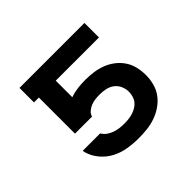

<svg xmlns="http://www.w3.org/2000/svg" viewBox="-131 -692 861 861"><g transform="rotate(-45 300.0 -261.0)"><path d="M302 8Q268 8 234 2.5Q200 -3 170 -18.5Q140 -34 117.5 -60.5Q95 -87 86 -120L84 -130H195V-129Q203 -116 215.5 -107Q228 -98 242.5 -93Q257 -88 272 -86Q287 -84 302 -84Q316 -84 329.5 -85.5Q343 -87 356 -91Q369 -95 381 -102Q393 -109 401.5 -119.5Q410 -130 414 -143.5Q418 -157 418 -171Q418 -189 410.5 -206.5Q403 -224 388 -235.5Q373 -247 354.5 -251Q336 -255 317 -255Q303 -255 289 -253.5Q275 -252 262 -247Q249 -242 237.5 -232.5Q226 -223 222 -209H114V-438H83V-530H495V-438H221V-333Q244 -341 268 -344Q292 -347 317 -347Q343 -347 368.5 -343.5Q394 -340 418 -331Q442 -322 463 -306Q484 -290 498.5 -268.5Q513 -247 519 -221.5Q525 -196 525 -170Q525 -143 518 -116.5Q511 -90 495 -68.5Q479 -47 456.5 -31.5Q434 -16 408.5 -7Q383 2 356 5Q329 8 302 8Z"/></g></svg>

Font: Iosevka Curly SmBdEx
Style: Regular
Weight: 600
Width: 7
Monospace: yes
Designer: Belleve Invis
Foundry: Belleve Invis
Version: Version 11.1.0; ttfautohint (v1.8.3)